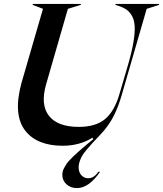

<svg xmlns="http://www.w3.org/2000/svg" viewBox="-20 -732 831 979"><path d="M89.8 -310.1 199.2 -687 147 -707V-711.9H392.1V-707L326.2 -687L214.8 -300.8Q185.5 -197.8 229.7 -141.4Q273.9 -85 381.8 -85Q467.8 -85 515.6 -124.8Q563.5 -164.6 588.9 -252L633.8 -404.8Q652.8 -470.2 660.6 -518.3Q668.5 -566.4 666.7 -597.9Q665 -629.4 653.1 -650.6Q641.1 -671.9 624.3 -683.3Q607.4 -694.8 581.1 -703.1L568.8 -707V-711.9H791V-707L728 -687L601.1 -249Q582.5 -183.6 557.1 -135.5Q531.7 -87.4 491.2 -44.9Q462.4 -14.6 451.2 -2.4Q439.9 9.8 422.1 31Q404.3 52.2 397.9 64Q391.6 75.7 386.2 90.8Q380.9 106 380.9 120.1Q380.9 146.5 395 161.6Q409.2 176.8 429.2 176.8Q460 176.8 481 144H490.2Q433.1 227.1 372.1 227.1Q340.3 227.1 319.1 207.8Q297.9 188.5 297.9 160.2Q297.9 150.9 300 141.6Q302.2 132.3 308.3 122.1Q314.5 111.8 319.1 104Q323.7 96.2 335.7 84Q347.7 71.8 353.8 65.4Q359.9 59.1 376.2 44.7Q392.6 30.3 399.4 24.4Q406.2 18.6 425.8 2L456.1 -22.9L451.2 -29.8Q386.2 11.2 298.8 11.2Q234.9 11.2 186.5 -8.1Q138.2 -27.3 107.7 -67.1Q77.1 -106.9 72.3 -167.5Q67.4 -228 89.8 -310.1Z"/></svg>

Font: Nyght Serif Medium Italic
Style: Regular
Weight: 500
Italic angle: -16°
Designer: Maksym Kobuzan
Version: Version 0.410;Glyphs 3.1.2 (3151)